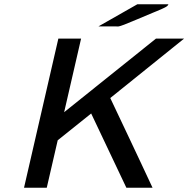

<svg xmlns="http://www.w3.org/2000/svg" viewBox="-20 -874 878 895"><path d="M439 -751 620 -854H660H736H765Q764 -850 759.5 -846Q755 -842 746.5 -838Q738 -834 730.5 -830.5Q723 -827 710.5 -822Q698 -817 691 -814L622 -785Q580 -767 560 -759.5Q540 -752 534 -751Q528 -750 520 -751H507ZM92 1 252 -694H358L279 -351L707 -694H838L494 -417L583 -229Q600 -193 636.5 -115.5Q673 -38 691 1H569L405 -345L249 -220L198 1Z"/></svg>

Font: Coval
Style: Medium Italic
Weight: 500
Foundry: Context Ltd
Version: Version 001.000